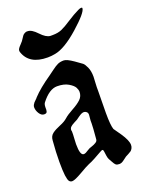

<svg xmlns="http://www.w3.org/2000/svg" viewBox="-117 -648 535 707"><g transform="rotate(-20 150.0 -294.5)"><path d="M71.3 -575.2Q71.3 -575.2 76.2 -575.2Q91.8 -575.2 112.3 -553.2Q132.8 -531.2 149.4 -530.3H158.2Q179.7 -530.3 194.8 -537.1Q210 -543.9 233.9 -559.6Q257.8 -575.2 278.3 -585Q286.1 -588.9 291 -588.9Q294.9 -588.9 294.9 -585.9Q294.9 -569.3 238.3 -519Q181.6 -468.8 142.6 -461.9Q127.9 -459 113.3 -459Q41 -459 23.4 -512.7Q22.5 -514.6 22.5 -517.6Q22.5 -522.5 25.9 -527.3Q29.3 -532.2 35.2 -538.1Q41 -543.9 43.9 -547.9Q45.9 -550.8 49.8 -556.6Q53.7 -562.5 55.7 -565.4Q57.6 -568.4 62 -571.3Q66.4 -574.2 71.3 -575.2ZM116.2 -79.1Q120.1 -79.1 125 -81.5Q129.9 -84 135.7 -87.9Q141.6 -91.8 144.5 -92.8Q147.5 -93.8 153.3 -95.7Q159.2 -97.7 162.1 -99.1Q165 -100.6 169.4 -103Q173.8 -105.5 175.8 -108.9Q177.7 -112.3 177.7 -117.2Q181.6 -161.1 181.6 -174.8V-186.5Q181.6 -190.4 182.6 -198.2Q183.6 -206.1 183.6 -209Q183.6 -216.8 178.7 -220.7Q173.8 -224.6 168.9 -224.6Q164.1 -224.6 158.7 -222.2Q153.3 -219.7 146 -214.4Q138.7 -209 135.7 -207Q133.8 -206.1 122.6 -200.2Q111.3 -194.3 106.9 -189.5Q102.5 -184.6 102.5 -177.7L103.5 -172.9Q103.5 -168 103.5 -161.1Q103.5 -155.3 102.5 -142.6Q101.6 -129.9 101.6 -123Q101.6 -79.1 116.2 -79.1ZM164.1 -428.7Q175.8 -428.7 201.2 -411.1Q220.7 -397.5 227.1 -392.6Q233.4 -387.7 240.2 -372.6Q247.1 -357.4 247.1 -335Q247.1 -329.1 246.1 -315.9Q245.1 -302.7 245.1 -294.9V-276.4Q245.1 -265.6 244.6 -237.3Q244.1 -209 244.1 -193.4Q244.1 -145.5 250 -128.9L270.5 -99.6Q291 -69.3 291 -51.8Q291 -43.9 287.6 -38.1Q284.2 -32.2 280.8 -29.8Q277.3 -27.3 270 -23.4Q262.7 -19.5 258.8 -17.6Q255.9 -15.6 249 -10.3Q242.2 -4.9 237.3 -2.4Q232.4 0 226.6 0Q217.8 0 213.4 -3.4Q209 -6.8 203.1 -18.1Q197.3 -29.3 196.3 -30.3Q193.4 -35.2 191.9 -45.4Q190.4 -55.7 189.5 -63Q188.5 -70.3 184.6 -70.3Q182.6 -70.3 172.4 -64.5Q162.1 -58.6 147 -50.3Q131.8 -42 121.1 -38.1Q111.3 -34.2 82 -17.1Q52.7 0 42 0Q35.2 0 30.8 -5.4Q26.4 -10.7 23.9 -29.3Q21.5 -47.9 21.5 -83Q21.5 -120.1 25.4 -166Q26.4 -182.6 38.1 -191.4Q49.8 -200.2 69.3 -208Q88.9 -215.8 99.6 -225.6Q110.4 -235.4 132.8 -247.6Q155.3 -259.8 167.5 -271.5Q179.7 -283.2 179.7 -300.8Q179.7 -307.6 174.8 -317.4Q169.9 -327.1 152.8 -337.4Q135.7 -347.7 108.4 -347.7Q78.1 -347.7 46.9 -307.6Q42 -301.8 42 -289.1Q42 -282.2 42 -280.3Q42 -278.3 41 -273.9Q40 -269.5 37.1 -268.1Q34.2 -266.6 29.3 -266.6Q18.6 -266.6 10.7 -278.8Q2.9 -291 2.9 -303.7Q2.9 -308.6 5.4 -313Q7.8 -317.4 10.3 -320.3Q12.7 -323.2 17.6 -327.6Q22.5 -332 24.4 -335Q49.8 -362.3 96.7 -394.5Q102.5 -398.4 116.7 -409.2Q130.9 -419.9 140.6 -424.3Q150.4 -428.7 164.1 -428.7Z"/></g></svg>

Font: Isabella
Style: Medium
Weight: 500
Designer: John Stracke
Version: Version 001.202